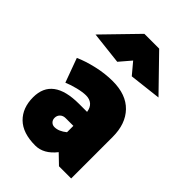

<svg xmlns="http://www.w3.org/2000/svg" viewBox="-236 -878 981 981"><g transform="rotate(45 254.5 -388.0)"><path d="M217 -354Q243 -354 259.5 -340Q276 -326 280 -298H222Q32 -298 32 -156Q32 -79 78 -34Q124 11 214 11Q275 11 323 -50L375 0H463V-300Q463 -394 411 -448Q359 -502 262 -502Q206 -502 148 -488.5Q90 -475 48 -456L96 -325Q124 -337 158.5 -345.5Q193 -354 217 -354ZM225 -198H281V-152Q248 -125 217 -125Q203 -125 193.5 -134.5Q184 -144 184 -159Q184 -176 195.5 -187Q207 -198 225 -198ZM486 -608 312 -787H205L31 -608L208 -588L261 -650L313 -588Z"/></g></svg>

Font: Catamaran
Style: Regular
Weight: 900
Designer: Pria Ravichandran
Version: Version 1.001;PS 001.000;hotconv 1.0.70;makeotf.lib2.5.58329